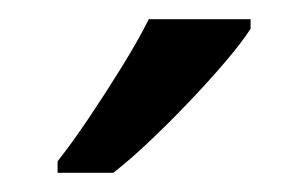

<svg xmlns="http://www.w3.org/2000/svg" viewBox="-20 -786 321 200"><path d="M241 -756Q232 -742 215 -722Q198 -702 177.5 -680.5Q157 -659 136.5 -639.5Q116 -620 98 -606H40V-618Q55 -637 72.5 -663Q90 -689 107 -716.5Q124 -744 135 -766H241Z"/></svg>

Font: Noto Sans Adlam Unjoined
Style: Regular
Weight: 400
Designer: Mark Jamra, Neil Patel
Foundry: JamraPatel LLC
Version: Version 3.001